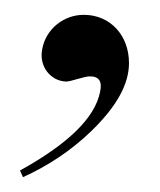

<svg xmlns="http://www.w3.org/2000/svg" viewBox="-20 -103 216 259"><path d="M11 136C44 121 75 101 103 74C137 41 154 11 154 -18C154 -55 129 -83 93 -83C66 -83 42 -64 37 -37C32 -13 49 7 70 7C75 7 94 0 101 0C114 0 118 7 115 21C108 56 72 91 7 127L11 136Z"/></svg>

Font: GFS Pyrsos
Style: Regular
Weight: 400
Designer: George Matthiopoulos
Foundry: George Matthiopoulos
Version: Version 1.0